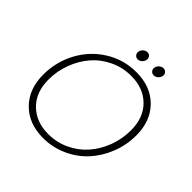

<svg xmlns="http://www.w3.org/2000/svg" viewBox="-215 -1029 1220 1220"><g transform="rotate(45 395.0 -419.5)"><path d="M753.9 -423.8Q753.9 -336.4 722.4 -257.1Q690.9 -177.7 637.2 -119.4Q583.5 -61 507.3 -26.6Q431.2 7.8 346.2 7.8Q217.3 7.8 139.6 -70.6Q62 -148.9 62 -276.9Q62 -393.1 115.2 -491.9Q168.5 -590.8 262.7 -649.4Q356.9 -708 470.2 -708Q599.6 -708 676.8 -629.6Q753.9 -551.3 753.9 -423.8ZM107.9 -279.8Q107.9 -166 175.3 -99.6Q242.7 -33.2 352.1 -33.2Q427.7 -33.2 494.1 -64.7Q560.5 -96.2 606.9 -149.2Q653.3 -202.1 680.2 -273.2Q707 -344.2 707 -421.9Q707 -535.6 640.1 -601.8Q573.2 -668 462.9 -668Q386.7 -668 319.8 -636Q252.9 -604 207 -550.8Q161.1 -497.6 134.5 -426.8Q107.9 -356 107.9 -279.8ZM418 -771Q403.8 -771 395 -780.3Q386.2 -789.6 386.2 -803.2Q386.2 -820.3 399.7 -833.7Q413.1 -847.2 431.2 -847.2Q444.3 -847.2 452.6 -838.1Q460.9 -829.1 460.9 -815.9Q460.9 -798.3 447.8 -784.7Q434.6 -771 418 -771ZM562 -771Q547.9 -771 538.8 -780.3Q529.8 -789.6 529.8 -803.2Q529.8 -820.3 543.5 -833.7Q557.1 -847.2 575.2 -847.2Q588.4 -847.2 597.2 -838.1Q606 -829.1 606 -815.9Q606 -798.3 592.3 -784.7Q578.6 -771 562 -771Z"/></g></svg>

Font: SVN-Poppins ExtraLight
Style: Italic
Weight: 200
Italic angle: -10°
Designer: Ninad Kale (Devanagari), Jonny Pinhorn (Latin)
Foundry: Indian Type Foundry
Version: Version 3.002 2017